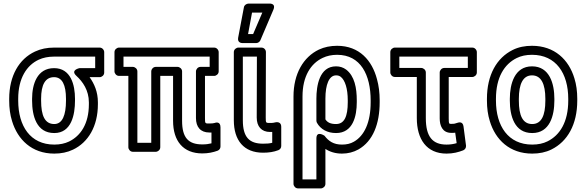

<svg xmlns="http://www.w3.org/2000/svg" viewBox="-20 -817 3258 1065"><path d="M81 -259V-269C81 -383 128 -455 195 -486C219 -497 247 -503 280 -503H508V-439H421C421 -439 368 -429 404 -396C439 -364 473 -316 473 -249V-239C473 -130 427 -63 363 -32C340 -21 313 -15 281 -15C148 -15 81 -118 81 -259ZM477 -389H533C544 -389 558 -399 558 -414V-528C558 -539 548 -553 533 -553H280C241 -553 206 -546 174 -531C86 -490 31 -397 31 -269V-259C31 -218 36 -180 47 -145C78 -43 156 35 281 35C319 35 354 28 385 13C469 -27 523 -116 523 -239V-249C523 -308 503 -352 477 -389ZM280 -439C186 -439 158 -350 158 -269V-259C158 -175 182 -79 281 -79C377 -79 396 -182 396 -259V-269C396 -346 373 -439 280 -439ZM280 -389C325 -389 346 -346 346 -269V-259C346 -178 326 -129 281 -129C229 -129 208 -175 208 -259V-269C208 -347 231 -389 280 -389Z M1102 -16C1025 -16 990 -53 990 -147V-421C990 -436 976 -446 965 -446H844C829 -446 819 -432 819 -421V-25H742V-421C742 -436 728 -446 717 -446H665V-503H1143V-446H1092C1077 -446 1067 -432 1067 -421V-162C1067 -113 1092 -82 1141 -82H1153V-22C1137 -18 1123 -16 1102 -16ZM1102 34C1135 34 1162 28 1187 19C1197 15 1203 6 1203 -4V-111C1203 -147 1173 -136 1171 -135C1166 -133 1154 -132 1141 -132C1118 -132 1117 -131 1117 -162V-396H1168C1179 -396 1193 -406 1193 -421V-528C1193 -539 1183 -553 1168 -553H640C629 -553 615 -543 615 -528V-421C615 -410 625 -396 640 -396H692V0C692 11 702 25 717 25H844C855 25 869 15 869 0V-396H940V-147C940 -35 996 34 1102 34Z M1439 -20C1362 -20 1327 -57 1327 -150V-503H1405L1404 -165C1404 -116 1430 -85 1478 -85H1490V-25C1475 -21 1460 -20 1439 -20ZM1439 30C1471 30 1498 26 1524 16C1534 12 1540 3 1540 -7V-114C1540 -140 1519 -140 1511 -139L1496 -136C1491 -135 1485 -135 1478 -135C1455 -135 1454 -134 1454 -165L1455 -528C1455 -542 1444 -553 1430 -553H1302C1291 -553 1277 -543 1277 -528V-150C1277 -38 1333 30 1439 30ZM1378 -747H1435L1384 -628H1356ZM1358 -797C1348 -797 1335 -789 1333 -777L1301 -608C1296 -581 1318 -578 1325 -578H1401C1410 -578 1420 -584 1424 -593L1496 -762C1513 -801 1473 -797 1473 -797Z M2036 -260V-250C2036 -138 2001 -64 1943 -31C1924 -20 1903 -15 1877 -15C1830 -15 1803 -34 1780 -64C1780 -64 1735 -95 1735 -49V178H1658V-282C1658 -394 1704 -465 1770 -496C1793 -507 1820 -513 1850 -513C1981 -513 2036 -401 2036 -260ZM1877 35C1910 35 1941 27 1968 12C2049 -34 2086 -130 2086 -250V-260C2086 -303 2081 -342 2071 -378C2044 -481 1974 -563 1850 -563C1813 -563 1779 -556 1749 -542C1663 -501 1608 -408 1608 -282V203C1608 214 1618 228 1633 228H1760C1771 228 1785 218 1785 203V9C1809 25 1840 35 1877 35ZM1844 -79C1938 -79 1959 -173 1959 -250V-260C1959 -329 1947 -395 1900 -431C1884 -443 1865 -449 1844 -449C1751 -449 1735 -340 1735 -270V-148C1735 -144 1736 -140 1738 -136C1758 -100 1796 -79 1844 -79ZM1844 -129C1813 -129 1796 -138 1785 -155V-270C1785 -347 1805 -399 1844 -399C1856 -399 1863 -396 1870 -391C1894 -372 1909 -326 1909 -260V-250C1909 -171 1890 -129 1844 -129Z M2457 -15C2379 -15 2342 -59 2342 -162V-415C2342 -430 2328 -440 2317 -440H2195V-503H2575V-440H2444C2429 -440 2419 -426 2419 -415V-160C2419 -122 2433 -80 2483 -80C2491 -80 2499 -80 2505 -81L2513 -23C2496 -18 2479 -15 2457 -15ZM2457 35C2494 35 2523 27 2549 17C2559 13 2566 3 2565 -9L2551 -116C2547 -145 2524 -138 2518 -136C2503 -131 2501 -130 2483 -130C2472 -130 2469 -128 2469 -160V-390H2600C2611 -390 2625 -400 2625 -415V-528C2625 -539 2615 -553 2600 -553H2170C2159 -553 2145 -543 2145 -528V-415C2145 -404 2155 -390 2170 -390H2292V-162C2292 -45 2346 35 2457 35Z M3132 -269V-259C3132 -141 3086 -67 3017 -33C2993 -21 2965 -15 2932 -15C2799 -15 2731 -118 2731 -259V-269C2731 -387 2777 -461 2846 -495C2870 -507 2898 -513 2931 -513C3064 -513 3132 -410 3132 -269ZM2681 -269V-259C2681 -218 2686 -180 2697 -145C2728 -42 2807 35 2932 35C2971 35 3007 28 3039 12C3128 -32 3182 -127 3182 -259V-269C3182 -310 3177 -348 3166 -383C3135 -486 3056 -563 2931 -563C2892 -563 2856 -556 2824 -540C2735 -496 2681 -401 2681 -269ZM3055 -269C3055 -352 3029 -449 2931 -449C2834 -449 2808 -351 2808 -269V-259C2808 -175 2833 -79 2932 -79C3030 -79 3055 -176 3055 -259ZM3005 -269V-259C3005 -176 2983 -129 2932 -129C2880 -129 2858 -175 2858 -259V-269C2858 -351 2881 -399 2931 -399C2982 -399 3005 -351 3005 -269Z"/></svg>

Font: Asimov
Style: NarOu
Weight: 500
Designer: Google
Version: Version 2.000980; 2014